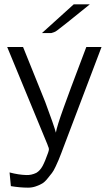

<svg xmlns="http://www.w3.org/2000/svg" viewBox="-20 -688 502 883"><path d="M173 -536 319 -668H393Q372 -651 351.5 -634.5Q331 -618 318 -607.5Q305 -597 292 -586.5Q279 -576 271 -570Q263 -564 255.5 -558Q248 -552 244 -549Q240 -546 236 -543.5Q232 -541 228.5 -540Q225 -539 222.5 -538Q220 -537 216 -536ZM13 -472H86Q93 -456 188 -219Q229 -109 237 -78Q241 -105 273.5 -195Q306 -285 341.5 -378Q377 -471 377 -472H447L271 -8L262 16Q252 41 249.5 47.5Q247 54 236.5 76.5Q226 99 219 107.5Q212 116 199 132.5Q186 149 174 156Q162 163 145 169Q128 175 109 175Q72 175 30 168L24 105Q65 116 101 117Q124 118 147 107Q164 97 175.5 76Q187 55 201 15Q205 4 205 -2Q205 -5 204 -8Q203 -11 201 -15.5Q199 -20 198 -24Z"/></svg>

Font: Coval
Style: ExtraLight
Weight: 250
Foundry: Context Ltd
Version: Version 001.000